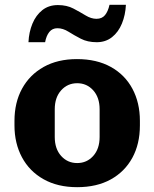

<svg xmlns="http://www.w3.org/2000/svg" viewBox="-20 -766 640 796"><path d="M300 10Q219 10 160.5 -23Q102 -56 71 -114Q40 -172 40 -246V-265Q40 -341 71.5 -398.5Q103 -456 161 -488.5Q219 -521 299 -521Q381 -521 439.5 -488.5Q498 -456 529 -398Q560 -340 560 -265V-246Q560 -169 528.5 -111.5Q497 -54 439 -22Q381 10 300 10ZM300 -90Q340 -90 366.5 -119.5Q393 -149 393 -198V-313Q393 -362 366.5 -391.5Q340 -421 300 -421Q260 -421 233.5 -391.5Q207 -362 207 -313V-198Q207 -149 233.5 -119.5Q260 -90 300 -90ZM98 -591Q100 -633 114.5 -668Q129 -703 155.5 -724Q182 -745 220 -745Q257 -745 284.5 -730.5Q312 -716 335 -702Q358 -688 380 -688Q403 -688 415.5 -703.5Q428 -719 434 -746H502Q500 -704 485.5 -668.5Q471 -633 444.5 -612Q418 -591 381 -591Q343 -591 315 -605.5Q287 -620 264 -634.5Q241 -649 218 -649Q197 -649 184.5 -633.5Q172 -618 167 -591Z"/></svg>

Font: Chivo Mono
Style: Bold
Weight: 700
Monospace: yes
Designer: Hector Gatti
Foundry: Omnibus-Type
Version: Version 1.008; ttfautohint (v1.8.4.7-5d5b)